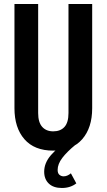

<svg xmlns="http://www.w3.org/2000/svg" viewBox="-20 -740 531 956"><path d="M245 10Q151 10 101.5 -47Q52 -104 52 -201V-720H170V-177Q170 -131 190 -108.5Q210 -86 245 -86Q281 -86 301 -108Q321 -130 321 -177V-720H439V-201Q439 -104 389.5 -47Q340 10 245 10ZM288 196Q246 196 223 174Q200 152 200 115Q200 71 234 32Q268 -7 320 -37L357 -20Q313 16 290 46.5Q267 77 267 106Q267 123 276 130.5Q285 138 297 138Q315 138 333 123L360 173Q346 184 328 190Q310 196 288 196Z"/></svg>

Font: Instrument Sans Condensed SemiBold
Style: Regular
Weight: 600
Width: 3
Designer: Rodrigo Fuenzalida
Foundry: fragTYPE
Version: Version 1.000;gftools[0.9.28]